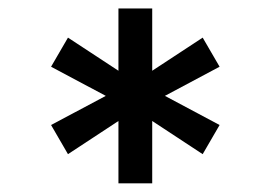

<svg xmlns="http://www.w3.org/2000/svg" viewBox="-20 -752 626 444"><path d="M332 -328.1H253.9V-472.2L137.2 -395.5L98.1 -462.9L224.6 -530.3L98.1 -597.7L137.2 -665L253.9 -588.4V-732.4H332V-588.4L448.7 -665L487.8 -597.7L361.3 -530.3L487.8 -462.9L448.7 -395.5L332 -472.2Z"/></svg>

Font: Consola Mono
Style: Book
Weight: 400
Monospace: yes
Version: Version 2.001